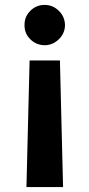

<svg xmlns="http://www.w3.org/2000/svg" viewBox="-20 -572 361 776"><path d="M86.9 184.1 99.6 -327.6H222.2L234.9 184.1ZM160.6 -552.2Q193.4 -552.2 217.8 -528.3Q242.2 -504.4 242.7 -470.2Q242.2 -437 217.8 -413.3Q193.4 -389.6 160.6 -389.2Q126.5 -389.6 102.5 -413.3Q78.6 -437 79.1 -470.2Q78.6 -504.4 102.5 -528.3Q126.5 -552.2 160.6 -552.2Z"/></svg>

Font: Inter Cardless Tabular Bold
Style: Bold
Weight: 700
Designer: Rasmus Andersson
Foundry: rsms
Version: Version 4.000;git-4fc901f